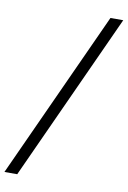

<svg xmlns="http://www.w3.org/2000/svg" viewBox="-161 -798 669 1006"><g transform="rotate(10 173.5 -294.5)"><path d="M-64 151 343 -740H411L4 151Z"/></g></svg>

Font: IBM Plex Sans Condensed
Style: Italic
Weight: 400
Width: 3
Italic angle: -11°
Designer: Mike Abbink, Paul van der Laan, Pieter van Rosmalen
Foundry: Bold Monday
Version: Version 1.3